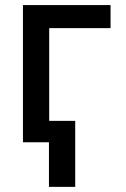

<svg xmlns="http://www.w3.org/2000/svg" viewBox="-20 -566 501 764"><path d="M419.9 -545.9Q419.9 -522.5 419.9 -454.1Q359.4 -454.1 175.8 -454.1Q175.8 -340.8 175.8 0Q150.4 0 71.3 0Q71.3 -136.7 71.3 -545.9Q158.2 -545.9 419.9 -545.9ZM279.3 -85Q279.3 -19.5 279.3 177.7Q252.9 177.7 174.8 177.7Q174.8 112.3 174.8 -85Q200.2 -85 279.3 -85Z"/></svg>

Font: DeepSea
Style: Medium
Weight: 500
Designer: Stem
Version: Version 3.019;git-0a5106e0b